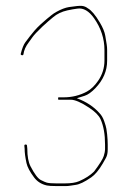

<svg xmlns="http://www.w3.org/2000/svg" viewBox="-20 -664 433 647"><path d="M53.5 -478C56.5 -477.3 58.3 -478.3 59 -481C60.7 -494.6 66.7 -508.1 77 -521.5C80.3 -525.8 84.5 -531.7 89.6 -539C94.7 -546.3 106 -558.3 123.5 -575C131.2 -582.3 137.8 -588.3 143.5 -593C149.2 -597.7 154.3 -602 159 -606C172 -617.1 188 -624.8 207 -629L224.5 -632.5C229.5 -633.5 235 -634.3 241 -635C261 -637.9 279.7 -627 297 -602.5C320.3 -569.4 332 -533.6 332 -495V-460C332 -435 324.8 -412.2 310.5 -391.5C298.9 -374.8 286.4 -362.8 273 -355.5C249 -342.5 222.7 -336 194 -336H178C176 -336 175.3 -334.7 176 -332C175.3 -329.3 176 -328 178 -328H218C232.7 -328 253.5 -319 280.5 -301C300.6 -287.6 313.4 -274.6 319 -262C329 -239.5 334 -211.2 334 -177V-160C334 -155.3 332.6 -148.1 329.7 -138.4C326.8 -128.7 315.9 -111.2 297 -86C284.4 -73.4 267.7 -62.6 246.8 -53.5C235.3 -48.5 219.1 -46 198.3 -46H170C155.3 -46 144.7 -46.8 138 -48.5C134 -49.5 127.2 -52.5 117.5 -57.4C107.8 -62.4 96.3 -77.6 83 -103.2C75.7 -117.3 72 -137.2 72 -163L71 -173C71 -175.7 69.5 -177 66.5 -177C63.5 -177 62 -175.7 62 -173L63 -163C63 -149.8 65.1 -133.6 69.3 -114.3C72.2 -101.1 80.7 -85 95 -66C105.4 -52.1 119.6 -43.1 137.8 -39C143.6 -37.7 154.3 -37 170 -37H202.5C207.5 -37 212.8 -37.5 218.5 -38.5C224.2 -39.5 229.7 -40.3 235 -41C247.7 -42.6 265.2 -51 287.4 -66.3C300.3 -75.2 313.1 -90.6 326 -112.5C329.3 -118.2 333 -124.7 337 -132C341 -139.3 343 -148.7 343 -160V-177C343 -187.3 342.3 -198.8 341 -211.5C340.3 -217.8 339.5 -224 338.5 -230C337.5 -236 335 -244.7 331 -256C327 -267.3 321.7 -276.3 315 -283C296.3 -304.3 271 -321 239 -333C245.7 -335 254.5 -337.8 265.5 -341.3C276.5 -344.9 288.5 -353.4 301.5 -367C327.8 -394.5 341 -425.1 341 -459V-496C341 -502 340.5 -508.2 339.5 -514.5C338.5 -520.8 336.9 -530.4 334.8 -543.2C332.7 -556.1 326.6 -571 316.5 -588C301.5 -613.3 288 -629.3 276 -636C270 -640.7 263.4 -643.4 256.3 -644.1C249.2 -644.9 234.6 -643.6 212.6 -640.2C200.3 -638.3 186.1 -632.9 170 -624C164 -620.7 158.5 -617 153.5 -613C148.5 -609 143.2 -604.7 137.5 -600C131.8 -595.3 125 -589.3 117 -582C109 -574.7 102 -567.5 96 -560.5C90 -553.5 84.8 -547.2 80.5 -541.5C76.2 -535.8 71.1 -529.1 65.3 -521.4C59.6 -513.6 54.5 -500.8 50 -483C49.3 -480.3 50.5 -478.7 53.5 -478Z"/></svg>

Font: Proton
Style: Lit
Weight: 500
Version: Version 1.017